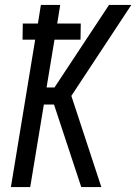

<svg xmlns="http://www.w3.org/2000/svg" viewBox="-20 -755 550 775"><path d="M308 0 198 -333H157L102 0H24L122 -595H71L72 -660H133L145 -735H223L211 -660H306L305 -595H200L168 -402H200L420 -735H510L268 -368L389 0Z"/></svg>

Font: Iosevka Term Oblique
Style: Regular
Weight: 400
Italic angle: -9°
Monospace: yes
Designer: Belleve Invis
Foundry: Belleve Invis
Version: Version 31.4.0